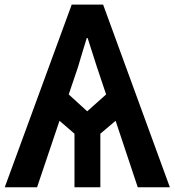

<svg xmlns="http://www.w3.org/2000/svg" viewBox="-25 -792 738 812"><path d="M265.6 -392.6 343.8 -321.3 423.8 -392.6 384.8 -508.8Q350.6 -615.2 345.7 -630.9H341.8Q335 -608.4 321.8 -565.4Q308.6 -522.5 304.7 -507.8ZM-4.9 0 278.3 -772.5H411.1L693.4 0H557.6L463.9 -281.2L399.4 -226.6V0H290V-226.6L226.6 -281.2L131.8 0Z"/></svg>

Font: Gothic A1
Style: Bold
Weight: 700
Version: Version 2.50